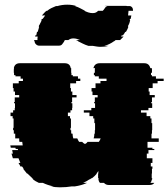

<svg xmlns="http://www.w3.org/2000/svg" viewBox="-20 -790 719 820"><path d="M632 -414H615V-399H619V-384H641V-374H629V-354H626V-349H630V-329H614V-319H582V-309H606V-294H622V-284H627V-264H630V-234H629V-219H627V-199H658V-184H610V-159H631V-154H639V-149H614V-134H607V-114H631V-94H624V-79H631V-69H629V-49H628V-29H630V-24H629Q627 -14 622 -9H639Q633 0 619 0H444Q432 0 424 -9H407Q402 -14 400 -24H401V-29H399V-49H400V-60Q397 -54 392 -49H394Q384 -37 373 -29H371Q370 -28 368 -27Q366 -26 364 -24H362Q349 -15 335 -9H352Q328 2 300 6H287Q275 8 262.5 9Q250 10 236 10Q226 10 216 9Q206 8 195 6H208Q184 1 163 -9H146Q131 -16 120 -24H123Q122 -26 120 -27Q118 -28 116 -29H118Q113 -34 107.5 -39Q102 -44 97 -49H95Q91 -54 87 -59Q83 -64 79 -69H81Q80 -71 78 -74Q76 -77 74 -79H67Q66 -83 63.5 -86.5Q61 -90 59 -94H67Q62 -105 59 -114H35Q34 -119 32 -124Q30 -129 29 -134H35L32 -149H57Q56 -151 56 -154H47Q47 -157 46 -159H26Q25 -161 25 -164Q25 -167 24 -169H77Q76 -173 76 -176.5Q76 -180 75 -184H63Q62 -188 62 -191.5Q62 -195 62 -199H45V-219H39V-234H36V-244H38V-284H34V-294H25V-309H36V-319H43V-329H44V-349H40V-354H43V-374H62V-384H44V-399H38V-414H35V-434H60V-444H78V-454H68V-464H46V-469H40V-479H39V-493Q39 -495 39.5 -496.5Q40 -498 40 -499H39Q43 -520 65 -520H256Q279 -520 282 -499H284V-479H285V-469H291V-464H313V-454H323V-444H305V-434H280V-414H283V-399H289V-384H307V-374H288V-354H285V-349H289V-329H288V-319H281V-309H270V-294H279V-284H283V-244H281V-234H284V-224Q284 -221 285 -219H290Q290 -208 293 -199H310Q313 -191 318 -184H331Q336 -178 343 -175Q350 -178 354 -184H402Q407 -191 410 -199H380Q383 -208 383 -219H385V-234H386V-264H383V-284H378V-294H362V-309H338V-319H370V-329H386V-349H382V-354H385V-374H397V-384H375V-399H371V-414H388V-434H409V-444H435V-454H402V-464H385V-469H381V-479H385V-493Q385 -497 386 -499H379Q384 -520 406 -520H596Q617 -520 622 -499H628Q629 -497 629 -493V-479H625V-469H629V-464H646V-454H679V-444H653V-434H632ZM548 -744H529Q528 -740 528 -734.5Q528 -729 527 -724H541L538 -709H535Q534 -707 534 -704H536Q535 -700 534 -696.5Q533 -693 532 -689H531Q531 -688 530.5 -687Q530 -686 530 -684H529Q527 -680 527 -679H528L526 -674H528Q524 -664 518 -654H515Q513 -650 510.5 -646.5Q508 -643 505 -639H500L497 -634H508L493 -619H474L468 -614H467Q448 -600 425 -594H443Q436 -592 427 -591Q418 -590 409 -590Q400 -590 392 -591.5Q384 -593 377 -594H358Q345 -598 334 -603.5Q323 -609 313 -614H314Q312 -616 309 -617Q306 -618 304 -619H322Q315 -622 308 -624Q301 -626 293 -626Q286 -626 281 -624Q276 -622 272 -619H258L253 -614H255Q250 -607 245.5 -601Q241 -595 231 -595H147Q140 -595 134 -600.5Q128 -606 128 -613V-614H126V-619H140Q140 -623 140 -626.5Q140 -630 141 -634H130Q130 -636 130.5 -637Q131 -638 131 -639H135L138 -654H141L147 -674H145L147 -679H146Q146 -680 148 -684H149Q149 -685 151 -689Q153 -693 155 -696.5Q157 -700 158 -704H156L159 -709H162L173 -724H159Q164 -729 168.5 -734.5Q173 -740 179 -744H182Q190 -751 199.5 -755.5Q209 -760 219 -764H225Q245 -770 267 -770Q290 -770 306 -764H300Q313 -760 323 -754.5Q333 -749 343 -744H340Q348 -740 357 -737Q366 -734 376 -734Q391 -734 399 -744H419Q424 -749 428 -755.5Q432 -762 439 -764H426Q428 -765 432 -765H516Q521 -765 523 -764H536Q548 -760 548 -746Z"/></svg>

Font: Rubik Glitch
Style: Regular
Weight: 400
Designer: Hubert and Fischer, NaN
Foundry: Hubert and Fischer, NaN
Version: Version 2.200